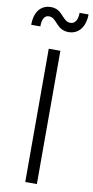

<svg xmlns="http://www.w3.org/2000/svg" viewBox="-129 -1015 512 1057"><g transform="rotate(10 126.5 -486.5)"><path d="M185 -854C242 -854 277 -901 277 -969H227C227 -928 211 -906 186 -906C140 -906 134 -973 67 -973C10 -973 -24 -930 -24 -858H27C27 -903 42 -921 65 -921C110 -921 115 -854 185 -854ZM159 0V-745H94V0Z"/></g></svg>

Font: Plus Jakarta Sans Light
Style: Regular
Weight: 300
Designer: Gumpita Rahayu
Foundry: Tokotype
Version: Version 2.071;gftools[0.9.30]